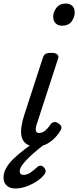

<svg xmlns="http://www.w3.org/2000/svg" viewBox="-73 -815 444 1090"><path d="M135 16Q94 16 74 0Q54 -16 49 -42Q44 -68 49 -98Q54 -128 63 -157L169 -483Q175 -503 185 -509Q195 -515 219 -515Q242 -515 252 -506Q262 -497 257 -483L136 -111Q131 -97 130 -85Q129 -73 133.5 -66.5Q138 -60 149 -60Q162 -60 173.5 -66.5Q185 -73 195.5 -85Q206 -97 215 -110Q223 -120 234.5 -122Q246 -124 259 -114Q274 -104 275.5 -94.5Q277 -85 271 -75Q262 -58 242.5 -36.5Q223 -15 196 0.5Q169 16 135 16ZM278 -669Q258 -669 243.5 -682Q229 -695 229 -720Q229 -747 247.5 -771Q266 -795 302 -795Q322 -795 336.5 -782.5Q351 -770 351 -744Q351 -717 333.5 -693Q316 -669 278 -669ZM15 255Q-17 255 -35 238.5Q-53 222 -53 193Q-53 166 -38 139Q-23 112 3.5 86.5Q30 61 64.5 34.5Q99 8 138 -19H202V-14Q169 12 139.5 36Q110 60 87.5 82.5Q65 105 52 123.5Q39 142 39 157Q39 167 44.5 172.5Q50 178 60 178Q79 178 97 166.5Q115 155 138 134Q144 127 154.5 125.5Q165 124 176 135Q183 142 185.5 151.5Q188 161 182 171Q166 194 137.5 213Q109 232 76.5 243.5Q44 255 15 255Z"/></svg>

Font: Playwrite SK
Style: Regular
Weight: 400
Designer: Veronika Burian, José Scaglione
Foundry: TypeTogether
Version: Version 1.002